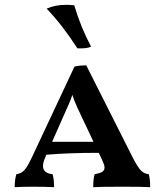

<svg xmlns="http://www.w3.org/2000/svg" viewBox="-20 -777 685 799"><path d="M605 2Q580 0 490 0Q392 0 368 2Q368 -35 374 -52Q396 -56 405.5 -62Q415 -68 415 -80Q415 -89 407 -107L391 -141Q262 -141 173 -133L167 -119Q159 -100 159 -86Q159 -56 199 -52Q205 -30 205 2Q167 0 116 0Q73 0 41 2Q41 -28 48 -52Q69 -55 82 -69.5Q95 -84 115 -127L290 -500Q311 -505 339 -505L531 -124Q553 -81 566.5 -67.5Q580 -54 599 -52Q605 -33 605 2ZM369 -187 318 -295Q315 -301 302.5 -328Q290 -355 281 -382Q271 -351 246 -298L197 -187ZM174 -741Q209 -757 257 -757Q269 -757 289 -755Q315 -666 359 -583Q342 -574 302 -576Q238 -675 174 -741Z"/></svg>

Font: Vollkorn SC SemiBold
Style: Regular
Weight: 600
Designer: Friedrich Althausen
Foundry: Friedrich Althausen
Version: Version 4.015